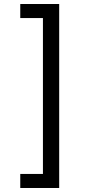

<svg xmlns="http://www.w3.org/2000/svg" viewBox="-20 -802 455 957"><path d="M81 65H194V-712H81V-782H275V135H81Z"/></svg>

Font: uoriya25
Style: Book
Weight: 400
Designer: Jelle Bosma - Monotype Design Team
Foundry: Monotype Imaging Inc.
Version: Version 2.003